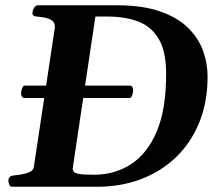

<svg xmlns="http://www.w3.org/2000/svg" viewBox="-20 -713 848 733"><path d="M476.6 -338.9H72.3Q66.4 -339.4 63.5 -344.5Q60.5 -349.6 60.5 -355.5Q60.5 -364.7 64 -374.5Q67.4 -384.3 72.3 -386.2H476.6Q482.4 -385.7 485.4 -380.6Q488.3 -375.5 488.3 -369.6Q488.3 -360.4 485.1 -350.8Q481.9 -341.3 476.6 -338.9ZM12.2 -24.9Q13.2 -41 30.8 -43Q46.9 -44.4 64.5 -47.6Q82 -50.8 94.7 -57.1Q107.4 -63.5 108.9 -74.2L189.5 -607.9Q190.4 -626.5 178.2 -634.8Q166 -643.1 149.4 -646Q132.8 -648.9 118.7 -649.9Q104 -651.4 104 -660.6Q104 -664.1 104.5 -668Q104.5 -673.3 110.4 -683.1Q116.2 -692.9 124.5 -692.9H428.2Q524.9 -692.4 591.1 -669.4Q657.2 -646.5 697.3 -607.4Q737.3 -568.4 754.9 -519.8Q772.5 -471.2 772.5 -420.4Q772.5 -322.8 740.5 -244.9Q708.5 -167 651.4 -112.3Q594.2 -57.6 517.6 -28.8Q440.9 0 351.1 0H25.9Q18.1 0 14.6 -9.8Q11.2 -19.5 12.2 -24.9ZM257.3 -68.4Q258.3 -62 262 -56.9Q265.6 -51.8 282.5 -48.8Q299.3 -45.9 338.9 -45.9Q418 -45.9 480.2 -86.2Q542.5 -126.5 578.4 -211.2Q614.3 -295.9 614.3 -430.2Q614.3 -515.6 586.7 -563.2Q559.1 -610.8 509 -630.4Q459 -649.9 389.6 -649.9H344.2Z"/></svg>

Font: Gelasio SemiBold
Style: Italic
Weight: 600
Italic angle: -8.5°
Designer: Eben Sorkin
Foundry: Eben Sorkin
Version: Version 1.008